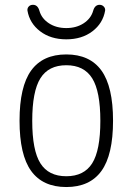

<svg xmlns="http://www.w3.org/2000/svg" viewBox="-20 -752 540 782"><path d="M359.4 -708Q366.2 -732.4 385.7 -732.4Q395.5 -732.4 402.3 -725.6Q409.2 -718.8 408.2 -709Q399.4 -657.2 356.4 -624.5Q313.5 -591.8 250 -591.8Q186.5 -591.8 143.6 -624.5Q100.6 -657.2 91.8 -709Q90.8 -718.8 97.2 -725.6Q103.5 -732.4 114.3 -732.4Q133.8 -732.4 140.6 -708Q149.4 -676.8 179.2 -657.2Q209 -637.7 250 -637.7Q291 -637.7 320.8 -657.2Q350.6 -676.8 359.4 -708ZM355.5 -433.1Q322.3 -486.3 250 -486.3Q177.7 -486.3 144.5 -433.1Q111.3 -379.9 111.3 -259.8Q111.3 -139.6 144.5 -86.9Q177.7 -34.2 250 -34.2Q322.3 -34.2 355.5 -86.9Q388.7 -139.6 388.7 -259.8Q388.7 -379.9 355.5 -433.1ZM393.1 -55.7Q345.7 9.8 250 9.8Q154.3 9.8 106.9 -55.7Q59.6 -121.1 59.6 -260.3Q59.6 -399.4 106.9 -464.8Q154.3 -530.3 250 -530.3Q345.7 -530.3 393.1 -464.8Q440.4 -399.4 440.4 -260.3Q440.4 -121.1 393.1 -55.7Z"/></svg>

Font: Rounded-X Mgen+ 2m light
Style: Regular
Weight: 200
Designer: [Source Han Sans]
Ryoko NISHIZUKA  (kana & ideographs); Paul D. Hunt (Latin, Greek & Cyrillic); Wenlong ZHANG  (bopomofo
Version: Version 1.059.20150602